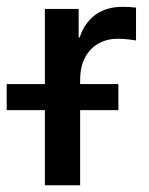

<svg xmlns="http://www.w3.org/2000/svg" viewBox="-72 -549 442 569"><path d="M61 0V-522.5H161.1V-438H164.1Q178.2 -481 210.4 -504.9Q242.7 -528.8 291.5 -528.8Q302.7 -528.8 313.5 -528.1Q324.2 -527.3 331.1 -526.4V-429.2Q325.2 -430.2 309.6 -432.1Q293.9 -434.1 275.9 -434.1Q245.6 -434.1 220.2 -420.2Q194.8 -406.2 180.2 -378.9Q165.5 -351.6 165.5 -310.5V0ZM-52.2 -222.7V-299.8H278.8V-222.7Z"/></svg>

Font: Inter 28pt Medium
Style: Regular
Weight: 500
Designer: Rasmus Andersson
Foundry: rsms
Version: Version 4.001;git-66647c0bb